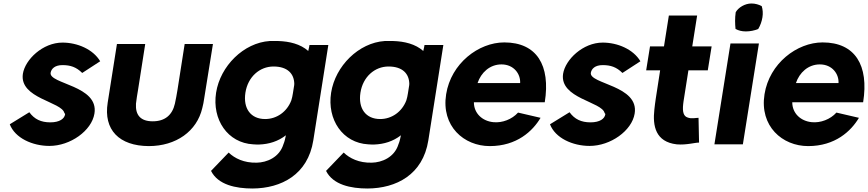

<svg xmlns="http://www.w3.org/2000/svg" viewBox="-20 -827 4973 1100"><path d="M36 -115C66 -36 166 9 263 9C383 9 505 -78 521 -176C548 -338 260 -345 270 -410C274 -433 294 -454 338 -454C383 -454 417 -443 451 -409L554 -476C513 -545 423 -583 338 -583C225 -583 124 -486 111 -404C90 -262 335 -245 349 -179C352 -177 353 -175 353 -172C349 -147 322 -126 268 -126C215 -126 177 -144 148 -184Z M597 -239C572 -83 663 9 832 10C989 10 1108 -75 1139 -208C1144 -226 1147 -244 1150 -264L1200 -575H1038L997 -313C993 -285 987 -258 982 -233C967 -167 924 -132 855 -132C786 -132 755 -167 759 -233C762 -258 766 -285 771 -313L812 -575H650Z M1218 -296C1194 -142 1284 -8 1431 0C1442 1 1454 1 1465 1C1521 -1 1573 -17 1618 -52C1614 -34 1611 -17 1604 -1C1581 75 1508 104 1451 105C1378 107 1324 80 1290 47L1189 152C1229 232 1331 253 1427 253C1591 252 1744 174 1775 -23L1861 -569H1753C1752 -565 1750 -548 1746 -535C1701 -575 1638 -590 1574 -592H1525C1376 -582 1242 -449 1218 -296ZM1386 -296C1400 -387 1468 -446 1547 -446C1629 -446 1665 -403 1666 -347C1666 -341 1665 -335 1664 -330L1658 -292C1656 -278 1653 -265 1649 -252C1624 -186 1565 -145 1499 -145C1417 -145 1372 -205 1386 -296Z M1877 -296C1853 -142 1943 -8 2090 0C2101 1 2113 1 2124 1C2180 -1 2232 -17 2277 -52C2273 -34 2270 -17 2263 -1C2240 75 2167 104 2110 105C2037 107 1983 80 1949 47L1848 152C1888 232 1990 253 2086 253C2250 252 2403 174 2434 -23L2520 -569H2412C2411 -565 2409 -548 2405 -535C2360 -575 2297 -590 2233 -592H2184C2035 -582 1901 -449 1877 -296ZM2045 -296C2059 -387 2127 -446 2206 -446C2288 -446 2324 -403 2325 -347C2325 -341 2324 -335 2323 -330L2317 -292C2315 -278 2312 -265 2308 -252C2283 -186 2224 -145 2158 -145C2076 -145 2031 -205 2045 -296Z M2536 -287C2507 -104 2638 10 2786 10C2941 10 3032 -76 3077 -152L2948 -182C2913 -143 2857 -122 2807 -127C2743 -133 2695 -178 2695 -241H3101C3135 -453 3055 -584 2869 -584C2722 -584 2564 -464 2536 -287ZM2716 -351C2736 -411 2786 -458 2853 -458C2924 -458 2963 -403 2960 -351Z M3131 -115C3161 -36 3261 9 3358 9C3478 9 3600 -78 3616 -176C3643 -338 3355 -345 3365 -410C3369 -433 3389 -454 3433 -454C3478 -454 3512 -443 3546 -409L3649 -476C3608 -545 3518 -583 3433 -583C3320 -583 3219 -486 3206 -404C3185 -262 3430 -245 3444 -179C3447 -177 3448 -175 3448 -172C3444 -147 3417 -126 3363 -126C3310 -126 3272 -144 3243 -184Z M3682 -424H3762L3737 -262C3734 -241 3731 -220 3729 -200C3718 -105 3736 -14 3857 0C3912 5 3965 -11 3985 -10L3982 -152C3967 -152 3941 -145 3919 -154C3897 -161 3889 -185 3894 -230C3895 -241 3897 -252 3899 -265L3924 -424H4035L4057 -561H3946L3974 -738H3812L3784 -561H3704Z M4073 0H4236L4328 -578H4165ZM4195 -757C4190 -723 4191 -690 4194 -661C4211 -652 4230 -647 4253 -647C4277 -647 4303 -652 4324 -661C4336 -681 4344 -703 4348 -727C4352 -751 4350 -773 4344 -792C4327 -801 4307 -807 4285 -807C4248 -807 4210 -784 4195 -757Z M4360 -287C4331 -104 4462 10 4610 10C4765 10 4856 -76 4901 -152L4772 -182C4737 -143 4681 -122 4631 -127C4567 -133 4519 -178 4519 -241H4925C4959 -453 4879 -584 4693 -584C4546 -584 4388 -464 4360 -287ZM4540 -351C4560 -411 4610 -458 4677 -458C4748 -458 4787 -403 4784 -351Z"/></svg>

Font: Rabbid Highway Sign IV
Style: BdObl
Weight: 400
Foundry: Cannot Into Space Fonts
Version: Version 0.277